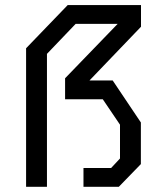

<svg xmlns="http://www.w3.org/2000/svg" viewBox="-20 -716 640 736"><path d="M239.5 -696.5 80 -531V0H160V-509.5L270 -624.5H431L229.5 -416V-335.5H374L440 -238V-108.5L406 -72H300V0H435.5L520 -87V-246.5L412 -407.5H323L520.5 -613.5V-696.5Z"/></svg>

Font: Kode
Style: Regular
Weight: 400
Monospace: yes
Designer: Isa Ozler
Foundry: Kadena LLC
Version: Version 1.000;gftools[0.9.28]